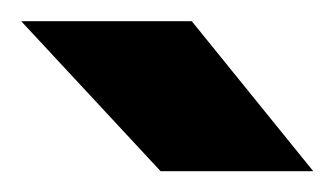

<svg xmlns="http://www.w3.org/2000/svg" viewBox="-20 -721 315 181"><path d="M0 -701H160.8L275.3 -559.6H131.4Z"/></svg>

Font: Oak Sans Light
Style: Regular
Weight: 400
Designer: Erik Kennedy, Walven
Foundry: Erik Kennedy, Walven
Version: Version 1.100;Glyphs 3.1.2 (3151)